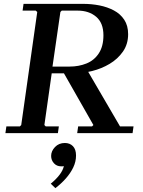

<svg xmlns="http://www.w3.org/2000/svg" viewBox="-20 -690 742 995"><path d="M380 0 385 -35H457L464 -42L304 -323H434L602 -35H672L667 0ZM411 -670Q454 -670 495 -662Q536 -654 570 -636Q604 -618 624 -587.5Q644 -557 644 -513Q644 -461 617 -422.5Q590 -384 548 -359Q506 -334 457.5 -322Q409 -310 366 -310H248L210 -42L217 -35H285L280 0H8L13 -35H83L90 -42L173 -628L165 -635H97L102 -670ZM341 -345Q388 -345 428 -361Q468 -377 492 -413.5Q516 -450 516 -507Q516 -571 478.5 -603Q441 -635 382 -635H300L293 -628L252 -345ZM316 51Q342 51 358 67.5Q374 84 374 116Q374 148 359.5 178Q345 208 321 235Q297 262 267 285L243 262Q271 239 288.5 216Q306 193 311 171Q307 172 304 172Q301 172 297 172Q274 172 259.5 156Q245 140 245 118Q245 93 265 72Q285 51 316 51Z"/></svg>

Font: Brygada 1918 SemiBold
Style: Italic
Weight: 600
Italic angle: -8°
Designer: Mateusz Machalski | Borys Kosmynka | Przemek Hoffer
Foundry: NIEPODLEGLA 2018
Version: Version 3.006